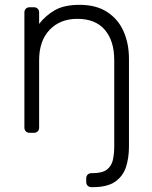

<svg xmlns="http://www.w3.org/2000/svg" viewBox="-20 -550 630 795"><path d="M359 225Q349 225 343 219Q337 213 337 203V189Q337 179 343 173Q349 167 359 167H363Q404 167 423 152Q442 137 447.5 112Q453 87 453 57V-301Q453 -381 414 -426.5Q375 -472 300 -472Q229 -472 185.5 -426.5Q142 -381 142 -301V-22Q142 -12 136 -6Q130 0 120 0H103Q93 0 87 -6Q81 -12 81 -22V-498Q81 -508 87 -514Q93 -520 103 -520H120Q130 -520 136 -514Q142 -508 142 -498V-451Q169 -486 207.5 -508Q246 -530 310 -530Q378 -530 423.5 -500.5Q469 -471 491.5 -420.5Q514 -370 514 -306V57Q514 104 501.5 142Q489 180 456.5 202.5Q424 225 363 225Z"/></svg>

Font: Rubik Light Light
Style: Regular
Weight: 300
Version: Version 2.101